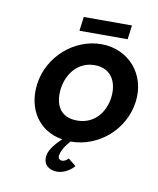

<svg xmlns="http://www.w3.org/2000/svg" viewBox="-57 -374 419 510"><g transform="rotate(10 152.5 -119.5)"><path d="M38 -131C29 -63 65 -8 129 2C118 12 97 34 95 52C91 79 112 89 129 89C158 89 176 66 176 66L155 49C155 49 148 58 138 58C132 58 127 53 128 46C131 25 152 4 152 4C228 4 294 -54 304 -130C314 -206 261 -265 188 -265C115 -265 48 -207 38 -131ZM102 -130C107 -169 134 -207 180 -207C227 -207 243 -169 238 -130C233 -91 207 -54 159 -54C110 -54 97 -91 102 -130ZM129 -328 124 -290H254L259 -328Z"/></g></svg>

Font: Hussar Tani
Style: DwaKurs
Weight: 700
Foundry: Cannot Into Space Fonts
Version: Version 0.92